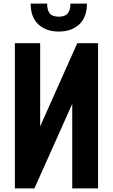

<svg xmlns="http://www.w3.org/2000/svg" viewBox="-20 -1051 630 1071"><path d="M63 0V-810H204V-346L411 -810H527V0H383V-472L172 0ZM308 -875Q237 -875 194 -915Q151 -955 151 -1031H243Q243 -994 257.5 -976Q272 -958 308 -958Q343 -958 358 -976.5Q373 -995 373 -1031H465Q465 -955 422 -915Q379 -875 308 -875Z"/></svg>

Font: Oswald
Style: Bold
Weight: 700
Designer: Vernon Adams
Foundry: Vernon Adams
Version: Version 4.103;gftools[0.9.33.dev8+g029e19f]